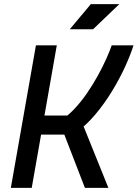

<svg xmlns="http://www.w3.org/2000/svg" viewBox="-20 -914 669 934"><path d="M32.7 0 154.8 -693.4H256.3L134.3 0ZM123.5 -259.3 139.6 -352.1H359.9L343.8 -259.3ZM393.1 0 268.6 -322.3 364.7 -353.5 507.3 0ZM347.2 -267.6 269 -324.7Q305.7 -346.2 339.6 -381.8Q373.5 -417.5 403.1 -460.4Q432.6 -503.4 456.5 -547.1Q480.5 -590.8 497.6 -629.2Q514.6 -667.5 523.4 -693.4H629.4Q615.2 -647.9 588.6 -589.6Q562 -531.2 525.1 -470.7Q488.3 -410.2 443.4 -356.7Q398.4 -303.2 347.2 -267.6ZM319.3 -771.5 421.9 -894H560.5L432.6 -771.5Z"/></svg>

Font: Cascadia Code PL
Style: Italic
Weight: 400
Italic angle: -10°
Monospace: yes
Designer: Aaron Bell
Foundry: Saja Typeworks
Version: Version 2404.023